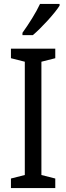

<svg xmlns="http://www.w3.org/2000/svg" viewBox="-20 -963 340 983"><path d="M285 -934V-943H185C164 -898 130 -844 95 -795V-783H148C191 -819 260 -894 285 -934ZM263 0V-49L192 -67V-647L263 -665V-714H36V-665L107 -647V-67L36 -49V0Z"/></svg>

Font: Noto Sans Gurmukhi UI Condensed
Style: Regular
Weight: 400
Width: 3
Designer: Jelle Bosma - Monotype Design Team
Foundry: Monotype Imaging Inc.
Version: Version 2.004